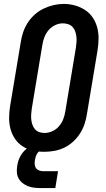

<svg xmlns="http://www.w3.org/2000/svg" viewBox="-20 -766 540 979"><path d="M205 8Q175 8 146.5 1.5Q118 -5 94.5 -20.5Q71 -36 55.5 -59.5Q40 -83 33 -110.5Q26 -138 26.5 -168Q27 -198 32 -228L86 -552Q90 -578 98.5 -603Q107 -628 122 -651Q137 -674 158 -692.5Q179 -711 203.5 -722.5Q228 -734 253.5 -740Q279 -746 305 -746Q335 -746 363 -738Q391 -730 414.5 -714.5Q438 -699 453.5 -675.5Q469 -652 476 -624.5Q483 -597 482.5 -567Q482 -537 477 -507L423 -183Q419 -157 410.5 -132Q402 -107 387 -84Q372 -61 351.5 -42.5Q331 -24 306.5 -12.5Q282 -1 256 3.5Q230 8 205 8ZM207 -88Q227 -88 247 -97Q267 -106 281 -122.5Q295 -139 302.5 -158.5Q310 -178 313 -198L367 -523Q369 -537 370 -551.5Q371 -566 369.5 -579.5Q368 -593 363.5 -606Q359 -619 350 -628.5Q341 -638 328 -642.5Q315 -647 300 -647Q280 -647 260.5 -637.5Q241 -628 227.5 -612Q214 -596 206.5 -576.5Q199 -557 196 -537L142 -212Q140 -198 139 -183.5Q138 -169 139.5 -155.5Q141 -142 145.5 -129.5Q150 -117 158.5 -107Q167 -97 180 -92.5Q193 -88 207 -88ZM187 193Q170 193 153.5 191Q137 189 122 183Q107 177 94.5 167Q82 157 74.5 143Q67 129 66 112.5Q65 96 68 79Q71 56 82 34Q93 12 111.5 -4Q130 -20 153.5 -26.5Q177 -33 199 -33L194 0Q186 0 179 6Q172 12 168 19.5Q164 27 161.5 35Q159 43 158 51Q156 62 157 73Q158 84 164 92Q170 100 180 103.5Q190 107 201 107H276L262 193Z"/></svg>

Font: Iosevka Curly Oblique
Style: Bold
Weight: 700
Italic angle: -9°
Monospace: yes
Designer: Belleve Invis
Foundry: Belleve Invis
Version: Version 11.1.0; ttfautohint (v1.8.3)